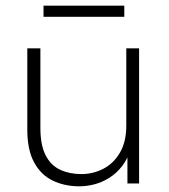

<svg xmlns="http://www.w3.org/2000/svg" viewBox="-20 -645 593 675"><path d="M259 10Q207 10 165.5 -10Q124 -30 100 -74Q76 -118 76 -189V-475H122V-195Q122 -135 140.5 -99Q159 -63 192 -48Q225 -33 266 -33Q308 -33 344 -52Q380 -71 402 -109Q424 -147 424 -203V-475H469V0H428V-126H441Q430 -88 410 -62Q390 -36 364.5 -20Q339 -4 312 3Q285 10 259 10ZM133 -586V-625H417V-586Z"/></svg>

Font: SUSE ExtraLight
Style: Regular
Weight: 250
Designer: Rene Bieder
Foundry: SUSE
Version: Version 1.000